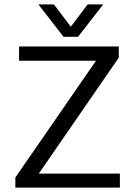

<svg xmlns="http://www.w3.org/2000/svg" viewBox="-20 -856 612 876"><path d="M336 -688 451 -836H380L303 -734L226 -836H155L270 -688ZM50 0H527V-64H157L522 -593V-644H67V-579H418L50 -46Z"/></svg>

Font: Kanit Light
Style: Regular
Weight: 300
Designer: Katatrad Team
Foundry: CadsonDemak
Version: Version 1.000;PS 001.000;hotconv 1.0.88;makeotf.lib2.5.64775